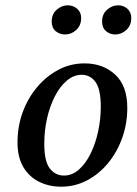

<svg xmlns="http://www.w3.org/2000/svg" viewBox="-20 -692 515 724"><path d="M211 12Q165 12 127.5 -6.5Q90 -25 68 -62Q46 -99 46 -155Q46 -215 65.5 -268.5Q85 -322 120 -363.5Q155 -405 200.5 -429Q246 -453 299 -453Q368 -453 414 -411Q460 -369 460 -285Q460 -226 441 -172.5Q422 -119 388 -77.5Q354 -36 308.5 -12Q263 12 211 12ZM221 -30Q252 -30 277.5 -52.5Q303 -75 321.5 -112.5Q340 -150 350 -196Q360 -242 360 -290Q360 -356 340 -383Q320 -410 288 -410Q258 -410 232 -388Q206 -366 187 -329Q168 -292 157.5 -246Q147 -200 147 -150Q147 -83 168 -56.5Q189 -30 221 -30ZM225 -562Q205 -562 190 -574.5Q175 -587 175 -611Q175 -639 194 -655.5Q213 -672 235 -672Q256 -672 271 -659Q286 -646 286 -624Q286 -596 267.5 -579Q249 -562 225 -562ZM414 -562Q395 -562 380 -574.5Q365 -587 365 -611Q365 -639 384 -655.5Q403 -672 425 -672Q446 -672 460.5 -659Q475 -646 475 -624Q475 -596 456.5 -579Q438 -562 414 -562Z"/></svg>

Font: Lisu Bosa
Style: Bold Italic
Weight: 700
Italic angle: -19°
Designer: David Morse, Annie Olsen, Victor Gaultney, Frank Grießhammer (Latin)
Foundry: SIL International
Version: Version 2.000